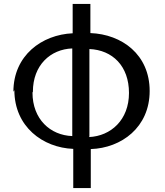

<svg xmlns="http://www.w3.org/2000/svg" viewBox="-20 -718 836 975"><path d="M53 -260C53 -75 197 32 352 38V237H441V39C596 34 740 -71 740 -256C740 -441 599 -544 439 -550V-698H349V-549C193 -542 48 -437 48 -252ZM147 -252C147 -387 236 -468 347 -472V-27C235 -31 145 -113 145 -248ZM434 -25V-469C551 -464 635 -383 635 -246C635 -109 543 -27 432 -22Z"/></svg>

Font: GenEiGothic-pro-Regular
Style: Regular
Weight: 400
Designer: Ryoko NISHIZUKA (kana & ideographs); Paul D. Hunt (Latin, Greek & Cyrillic); Wenlong ZHANG (bopomofo); Sandoll Communica
Foundry: Adobe Systems Incorporated; o_tamon
Version: Version 1.000.140830